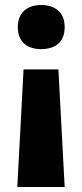

<svg xmlns="http://www.w3.org/2000/svg" viewBox="-20 -574 328 766"><path d="M238 -466C238 -528 196 -554 144 -554C94 -554 51 -528 51 -466C51 -402 94 -378 144 -378C196 -378 238 -402 238 -466ZM74 -297 49 172H238L213 -297Z"/></svg>

Font: Noto Sans Gurmukhi ExtraBold
Style: Regular
Weight: 800
Designer: Jelle Bosma - Monotype Design Team
Foundry: Monotype Imaging Inc.
Version: Version 2.004